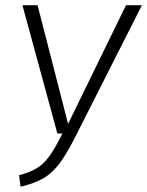

<svg xmlns="http://www.w3.org/2000/svg" viewBox="-20 -705 564 736"><path d="M273 -189Q237 -117 209 -79.5Q181 -42 148 -22.5Q115 -3 59 11L53 -33Q96 -45 121.5 -60.5Q147 -76 169 -106Q191 -136 219 -193H200L66 -685H124L241 -230L463 -685H524Z"/></svg>

Font: Fira Sans Condensed Light
Style: Italic
Weight: 300
Width: 3
Italic angle: -8°
Designer: Carrois Corporate & Edenspiekermann AG
Foundry: Carrois Corporate GbR & Edenspiekermann AG
Version: Version 4.203